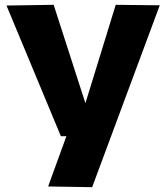

<svg xmlns="http://www.w3.org/2000/svg" viewBox="-20 -566 691 798"><path d="M180 209 256 0H233L7 -543L203 -546L335 -137L461 -546L644 -544L363 212Z"/></svg>

Font: Georama SemiExpanded
Style: Bold
Weight: 700
Width: 6
Designer: Jean-Baptiste Levee
Foundry: Production Type
Version: Version 1.001